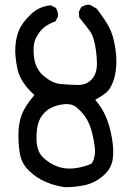

<svg xmlns="http://www.w3.org/2000/svg" viewBox="-20 -776 540 798"><path d="M250 2Q207 -3.9 168.9 -20.5Q130.9 -37.1 101.6 -65.4Q72.3 -93.8 64.5 -128.4Q56.6 -163.1 56.6 -214.4Q56.6 -265.6 71.3 -301.8Q85.9 -337.9 123 -380.9Q64.5 -433.6 52.7 -488.8Q41 -543.9 43.9 -583Q46.9 -622.1 59.6 -651.9Q72.3 -681.6 107.4 -715.8Q142.6 -750 191.4 -753.9L210.9 -744.1Q222.7 -728.5 220.7 -707L210.9 -687.5Q183.6 -677.7 165 -663.6Q146.5 -649.4 130.9 -621.1Q115.2 -592.8 121.1 -540.5Q127 -488.3 163.1 -459Q199.2 -429.7 231.9 -426.8Q264.6 -423.8 301.8 -422.9Q338.9 -421.9 361.3 -446.3Q383.8 -470.7 382.8 -514.2Q381.8 -557.6 374 -593.8Q366.2 -629.9 354 -646.5Q341.8 -663.1 309.6 -703.1L307.6 -726.6L317.4 -746.1Q333 -757.8 354.5 -755.9L381.8 -740.2Q418.9 -691.4 434.6 -660.6Q450.2 -629.9 458 -583.5Q465.8 -537.1 462.9 -500Q460 -462.9 451.2 -439.5Q442.4 -416 431.6 -401.4Q420.9 -386.7 376 -361.3Q405.3 -326.2 420.9 -289.1Q436.5 -252 445.3 -201.7Q454.1 -151.4 448.2 -112.8Q442.4 -74.2 408.2 -44.9Q374 -15.6 334 -6.8Q293.9 2 250 2ZM360.4 -95.7Q379.9 -124 373 -171.4Q366.2 -218.8 355.5 -248Q344.7 -277.3 331.1 -295.4Q317.4 -313.5 296.9 -330.6Q276.4 -347.7 237.8 -341.8Q199.2 -335.9 175.8 -317.4Q152.3 -298.8 141.6 -271.5Q130.9 -244.1 131.8 -195.8Q132.8 -147.5 158.2 -122.6Q183.6 -97.7 215.8 -85Q248 -72.3 286.6 -76.2Q325.2 -80.1 360.4 -95.7Z"/></svg>

Font: NaikaiFont
Style: Regular
Weight: 400
Version: Version 1.67